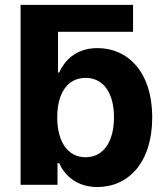

<svg xmlns="http://www.w3.org/2000/svg" viewBox="-20 -747 675 776"><path d="M517.8 -727.3H63.2V0H212.4V-87.4H219.1C240.1 -41.9 285.9 8.9 373.9 8.9C498.2 8.9 595.2 -89.5 595.2 -272C595.2 -459.5 494 -552.6 374.3 -552.6C283 -552.6 239.3 -498.2 219.1 -453.8H214.5V-618.6H517.8ZM211.3 -272.7C211.3 -370 252.5 -432.2 326 -432.2C400.9 -432.2 440.7 -367.2 440.7 -272.7C440.7 -177.6 400.2 -111.5 326 -111.5C253.2 -111.5 211.3 -175.4 211.3 -272.7Z"/></svg>

Font: Magic Ui Pro
Style: Bold
Weight: 700
Designer: Stefan Endress, Andreas Faust
Version: Version 1.000;FEAKit 1.0